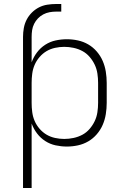

<svg xmlns="http://www.w3.org/2000/svg" viewBox="-20 -724 640 959"><path d="M95 215V-540Q95 -562 99 -584Q103 -606 113 -625.5Q123 -645 139 -661Q155 -677 174.5 -687Q194 -697 216 -700.5Q238 -704 260 -704H286V-666H260Q244 -666 227.5 -663Q211 -660 196 -652Q181 -644 169.5 -632Q158 -620 150.5 -605Q143 -590 140.5 -573.5Q138 -557 138 -540V-413Q148 -440 165 -462.5Q182 -485 206 -500.5Q230 -516 258 -522Q286 -528 314 -528Q342 -528 369.5 -522Q397 -516 421 -502Q445 -488 463.5 -466.5Q482 -445 493 -419.5Q504 -394 508.5 -366Q513 -338 513 -310V-210Q513 -182 508.5 -154Q504 -126 493 -100.5Q482 -75 463.5 -53.5Q445 -32 421 -18Q397 -4 369.5 2Q342 8 314 8Q286 8 258 2Q230 -4 206 -19.5Q182 -35 165 -57.5Q148 -80 138 -107V215ZM301 -30Q324 -30 347.5 -35Q371 -40 391.5 -51Q412 -62 427.5 -80Q443 -98 453 -119Q463 -140 466.5 -163.5Q470 -187 470 -210V-310Q470 -333 466.5 -356.5Q463 -380 453 -401Q443 -422 427.5 -440Q412 -458 391.5 -469Q371 -480 347.5 -485Q324 -490 301 -490Q278 -490 255 -485Q232 -480 212.5 -468.5Q193 -457 177.5 -439Q162 -421 153 -400Q144 -379 141 -356Q138 -333 138 -310V-210Q138 -187 141 -164Q144 -141 153 -120Q162 -99 177.5 -81Q193 -63 212.5 -51.5Q232 -40 255 -35Q278 -30 301 -30Z"/></svg>

Font: Iosevka SS04 XLt Ex
Style: Regular
Weight: 200
Width: 7
Monospace: yes
Designer: Belleve Invis
Foundry: Belleve Invis
Version: Version 19.0.0; ttfautohint (v1.8.4)